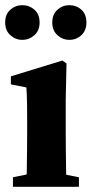

<svg xmlns="http://www.w3.org/2000/svg" viewBox="-22 -722 354 742"><path d="M64 -568Q38 -568 18 -586Q-2 -604 -2 -635Q-2 -667 18 -684.5Q38 -702 64 -702Q91 -702 111 -684.5Q131 -667 131 -635Q131 -604 111 -586Q91 -568 64 -568ZM246 -568Q220 -568 200 -586Q180 -604 180 -635Q180 -667 200 -684.5Q220 -702 246 -702Q273 -702 292.5 -684.5Q312 -667 312 -635Q312 -604 292.5 -586Q273 -568 246 -568ZM28 0V-37L117 -55H192L283 -37V0ZM79 0Q81 -24 81.5 -61Q82 -98 82.5 -138Q83 -178 83 -210V-250Q83 -294 82.5 -323.5Q82 -353 80 -384L20 -396V-427L219 -488L235 -477L232 -338V-210Q232 -178 232.5 -138Q233 -98 233.5 -61Q234 -24 236 0Z"/></svg>

Font: Source Serif 4 36pt
Style: Bold
Weight: 700
Designer: Frank Grießhammer
Foundry: Adobe Systems Incorporated
Version: Version 4.004;hotconv 1.0.116;makeotfexe 2.5.65601